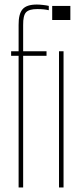

<svg xmlns="http://www.w3.org/2000/svg" viewBox="-20 -826 360 846"><path d="M62 0V-580H29V-600H62V-716Q61.5 -764 79.2 -785Q97 -806 142 -806Q153.5 -806 169.5 -804.2Q185.5 -802.5 195 -800V-781Q184.5 -783.5 172.2 -784.8Q160 -786 144 -786Q108 -786 94.8 -771.8Q81.5 -757.5 82 -716V-600H185V-580H82V0ZM210 -738V-800H290V-738ZM240 0V-600H260V0Z"/></svg>

Font: Big Shoulders Thin
Style: Regular
Weight: 100
Designer: Patric King
Foundry: XO Type Co
Version: Version 2.002